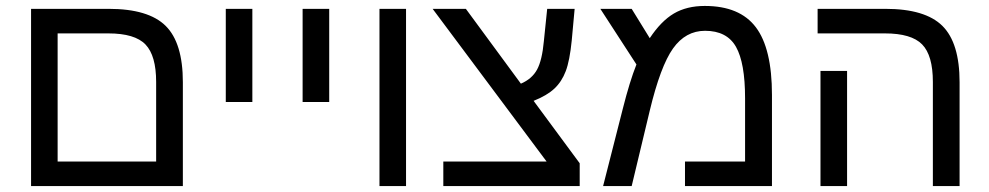

<svg xmlns="http://www.w3.org/2000/svg" viewBox="-20 -629 3343 649"><path d="M598.1 0H85V-599.1H347.2Q481.9 -599.1 540 -541.5Q598.1 -483.9 598.1 -351.1ZM174.8 -516.1V-83H507.8V-352.1Q507.8 -440.9 471.9 -478.5Q436 -516.1 346.2 -516.1Z M743.2 -599.1H833V-284.2H743.2Z M1002.9 -599.1H1092.8V-284.2H1002.9Z M1262.7 -599.1H1352.5V0H1262.7Z M1939.5 0H1478.5V-83H1827.6L1442.4 -599.1H1554.7L1740.7 -346.2Q1778.3 -362.3 1795.4 -393.8Q1812.5 -425.3 1818.4 -490.2L1829.6 -599.1H1922.4L1912.6 -492.2Q1905.8 -423.8 1892.3 -388.4Q1878.9 -353 1854 -329.6Q1829.1 -306.2 1783.7 -288.1L1939.5 -77.1Z M2362.3 -608.9Q2480.5 -608.9 2534.9 -536.9Q2589.4 -464.8 2589.4 -308.1V0H2295.4V-83H2498.5V-296.9Q2498.5 -416.5 2467.8 -470.7Q2437 -524.9 2363.3 -524.9Q2297.4 -524.9 2254.9 -465.1Q2212.4 -405.3 2176.3 -254.9L2115.2 0H2018.6L2085.4 -262.2Q2108.4 -353.5 2131.3 -411.1L2009.3 -599.1H2115.2L2176.3 -500Q2214.4 -557.6 2257.8 -583.3Q2301.3 -608.9 2362.3 -608.9Z M2843.3 0H2753.4V-389.2H2843.3ZM3223.6 0H3133.3V-352.1Q3133.3 -441.9 3096.9 -479Q3060.5 -516.1 2971.2 -516.1H2743.7V-599.1H2972.7Q3107.4 -599.1 3165.5 -541.5Q3223.6 -483.9 3223.6 -351.1Z"/></svg>

Font: Arial
Style: Regular
Weight: 400
Designer: Steve Matteson
Foundry: Ascender Corporation
Version: Version 2.00.3